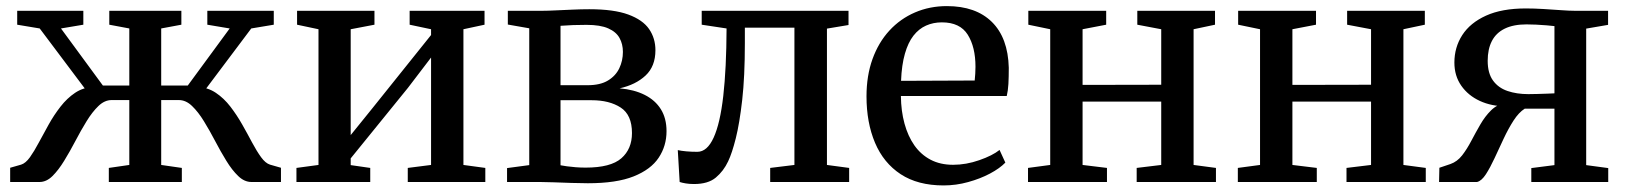

<svg xmlns="http://www.w3.org/2000/svg" viewBox="-20 -582 5198 614"><path d="M12.5 0V-45.5L47.5 -55.5Q62 -60 75.8 -79.2Q89.5 -98.5 104.2 -126.2Q119 -154 135.8 -184Q152.5 -214 173.5 -241Q194.5 -268 220.2 -285.2Q246 -302.5 279 -304V-262L107 -491L35 -503V-547.5H246.5V-503L175 -491L309 -308.5H393.5V-491L329.5 -503V-547.5H560V-503L495.5 -491V-308.5H580.5L714.5 -491L643 -503V-547.5H855.5V-503L783.5 -491L611.5 -262V-304Q644.5 -302.5 670.2 -285.2Q696 -268 716.8 -241Q737.5 -214 754.5 -184Q771.5 -154 786.2 -126.2Q801 -98.5 815 -79.2Q829 -60 843.5 -55.5L878.5 -45.5V0H784Q761.5 0 741.8 -19Q722 -38 703.8 -67.8Q685.5 -97.5 668 -131Q650.5 -164.5 632.2 -194.2Q614 -224 594.2 -243Q574.5 -262 552 -262H495.5V-54.5L561.5 -45V0H328V-45L393.5 -54.5V-262H337Q314.5 -262 294.8 -243Q275 -224 256.8 -194.2Q238.5 -164.5 221 -131Q203.5 -97.5 185.2 -67.8Q167 -38 147.8 -19Q128.5 0 106.5 0Z M928 0V-45L998.5 -54.5V-488.5L930 -503V-547.5H1177.5V-503L1101.5 -488.5V-150L1171 -236L1358.5 -470V-488.5L1290 -503V-547.5H1529.5V-503L1462 -488.5V-54.5L1532 -45V0H1284V-45L1358.5 -54.5V-398L1284.5 -301L1101.5 -75.5V-54L1164 -45V0Z M1860 4Q1836.5 4 1807 3Q1777.5 2 1750.5 1Q1723.5 0 1706.5 0H1601.5V-44.5L1672.5 -54V-491.5L1604 -503.5V-547.5H1714.5Q1731.5 -547.5 1757 -548.8Q1782.5 -550 1811 -551.2Q1839.5 -552.5 1864.5 -552.5Q1943 -552.5 1989.2 -535.5Q2035.5 -518.5 2055.8 -489Q2076 -459.5 2076 -421.5Q2076 -370 2044.5 -340.5Q2013 -311 1961.5 -299.5Q2008 -295.5 2041.8 -278.5Q2075.5 -261.5 2093.5 -232.5Q2111.5 -203.5 2111.5 -162.5Q2111.5 -115.5 2086.5 -77.8Q2061.5 -40 2006.5 -18Q1951.5 4 1860 4ZM1853 -46Q1933 -46 1967 -75.8Q2001 -105.5 2001 -156.5Q2001 -214.5 1965 -238Q1929 -261.5 1872 -261.5H1772.5V-53.5Q1780 -52 1792.8 -50.2Q1805.5 -48.5 1821.2 -47.2Q1837 -46 1853 -46ZM1772.5 -309.5H1859Q1899.5 -309.5 1924.2 -324.5Q1949 -339.5 1960.5 -363.8Q1972 -388 1972 -416Q1972 -441 1961.2 -460.5Q1950.5 -480 1925.2 -491.2Q1900 -502.5 1855.5 -502.5Q1834 -502.5 1812.8 -501.8Q1791.5 -501 1772.5 -499.5Z M2199.5 6.5Q2184.5 6.5 2172.8 4.5Q2161 2.5 2153.5 0L2147.5 -102Q2158 -99.5 2174.8 -98Q2191.5 -96.5 2210 -96.5Q2241.5 -96.5 2262.2 -142Q2283 -187.5 2293 -275.5Q2303 -363.5 2303.5 -491L2224 -503V-547.5H2693.5V-502L2624.5 -490.5V-54.5L2695.5 -45V0H2443V-45L2520.5 -54.5V-493.5H2362V-444Q2362 -337 2353.5 -262.2Q2345 -187.5 2333 -139.8Q2321 -92 2308.5 -66Q2294 -35 2269.2 -14.2Q2244.5 6.5 2199.5 6.5Z M2997.5 11Q2915 11 2860.2 -25Q2805.5 -61 2778.2 -125.5Q2751 -190 2751 -274Q2751 -340 2770.2 -393.2Q2789.5 -446.5 2824.2 -484.2Q2859 -522 2906 -542.2Q2953 -562.5 3008 -562.5Q3100.5 -562.5 3152 -511.8Q3203.5 -461 3206 -365.5Q3206 -335.5 3204.8 -313.5Q3203.5 -291.5 3199.5 -275H2861Q2861.5 -227 2872.5 -186.8Q2883.5 -146.5 2904.2 -117Q2925 -87.5 2956 -71.2Q2987 -55 3028 -55Q3069.5 -55 3111.8 -69.8Q3154 -84.5 3176.5 -102.5L3195 -62Q3177 -43.5 3146 -27Q3115 -10.5 3076.2 0.2Q3037.5 11 2997.5 11ZM2861.5 -323.5 3097 -324.5Q3098 -334 3098.8 -346.5Q3099.5 -359 3099.5 -368.5Q3099.5 -431.5 3074.8 -471Q3050 -510.5 2992 -510.5Q2964.5 -510.5 2941.5 -500.2Q2918.5 -490 2901.2 -468Q2884 -446 2873.8 -410.2Q2863.5 -374.5 2861.5 -323.5Z M3267.5 0V-45L3338.5 -54.5V-488.5L3268.5 -503V-547.5H3517.5V-503L3442 -488.5V-310.5L3693.5 -311V-488.5L3617 -503V-547.5H3865.5V-503L3797 -488.5V-54.5L3868.5 -45V0H3615V-45L3693.5 -54.5V-257H3442V-54.5L3520 -45V0Z M3938.5 0V-45L4009.5 -54.5V-488.5L3939.5 -503V-547.5H4188.5V-503L4113 -488.5V-310.5L4364.5 -311V-488.5L4288 -503V-547.5H4536.5V-503L4468 -488.5V-54.5L4539.5 -45V0H4286V-45L4364.5 -54.5V-257H4113V-54.5L4191 -45V0Z M4582 0 4583 -45.5 4618.5 -57.5Q4640 -65 4655.8 -85.2Q4671.5 -105.5 4685.2 -131.8Q4699 -158 4714 -184Q4729 -210 4748.2 -229Q4767.5 -248 4795 -253.5L4796.5 -242Q4750 -242 4712.5 -259.2Q4675 -276.5 4653 -308Q4631 -339.5 4631 -382Q4631 -430.5 4656.2 -469.8Q4681.5 -509 4732.2 -532Q4783 -555 4859.5 -555Q4886.5 -555 4915.8 -553.2Q4945 -551.5 4971.8 -549.5Q4998.5 -547.5 5016 -547.5H5122.5V-502.5L5052.5 -490.5V-54L5123 -44.5V0H4877V-44.5L4951 -54V-234.5H4856Q4837 -222.5 4820.2 -196.5Q4803.5 -170.5 4788.5 -138.5Q4773.5 -106.5 4759.5 -76.2Q4745.5 -46 4731.8 -24.8Q4718 -3.5 4703.5 0ZM4867.5 -281Q4880.5 -281 4896.5 -281.5Q4912.5 -282 4927.5 -282.5Q4942.5 -283 4951 -283.5V-498.5Q4942 -499.5 4926 -501Q4910 -502.5 4892.5 -503.2Q4875 -504 4861.5 -504Q4820 -504 4792.2 -490.5Q4764.5 -477 4751 -451Q4737.5 -425 4737.5 -387.5Q4737.5 -348 4754.5 -324.5Q4771.5 -301 4801 -291Q4830.5 -281 4867.5 -281Z"/></svg>

Font: Merriweather 36pt
Style: Regular
Weight: 400
Designer: Eben Sorkin
Foundry: Eben Sorkin
Version: Version 2.100